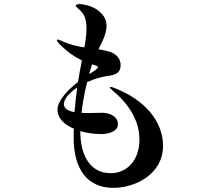

<svg xmlns="http://www.w3.org/2000/svg" viewBox="-20 -856 1040 928"><path d="M532 -431C523 -435 518 -436 515 -436C512 -436 511 -435 511 -433C511 -430 514 -428 522 -421C604 -352 654 -273 654 -181C654 -85 597 -19 515 -19C411 -19 368 -112 368 -222C400 -213 436 -208 469 -208C500 -208 550 -218 550 -256C550 -294 509 -311 474 -311C455 -311 422 -309 389 -310C384 -310 379 -310 374 -311C379 -359 389 -409 401 -459C436 -475 473 -486 507 -490C544 -495 563 -508 563 -541C563 -564 552 -591 513 -605C494 -611 475 -615 456 -618C464 -634 471 -648 477 -661C489 -687 495 -713 495 -731C495 -765 477 -790 448 -810C423 -827 386 -836 364 -836C352 -836 346 -833 346 -829C346 -827 347 -825 349 -823C356 -814 377 -803 389 -775C396 -757 398 -738 398 -717C398 -691 394 -661 388 -627C353 -632 316 -640 274 -660C268 -663 263 -665 260 -665C257 -665 255 -663 255 -661C255 -657 259 -653 266 -645C303 -606 340 -582 376 -564C370 -533 363 -499 357 -460C311 -424 258 -371 258 -326C258 -284 291 -253 337 -234C336 -220 336 -206 336 -191C336 -37 403 52 528 52C635 52 768 -15 768 -151C768 -270 679 -375 532 -431ZM453 -531C453 -523 433 -511 411 -498C413 -504 414 -510 416 -516L425 -545C439 -541 453 -539 453 -531ZM289 -353C289 -379 316 -408 353 -433C348 -396 344 -357 340 -314C311 -319 289 -330 289 -353Z"/></svg>

Font: Shippori Mincho OTF
Style: Bold
Weight: 800
Designer: FONTDASU
Foundry: FONTDASU / Google Inc. / but / Adobe
Version: Version 3.300;hotconv 1.0.109;makeotfexe 2.5.65596